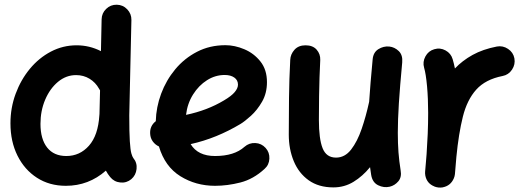

<svg xmlns="http://www.w3.org/2000/svg" viewBox="-20 -750 2276 834"><path d="M312.5 -553.2Q368.7 -553.2 418.5 -527.8L421.4 -666Q421.9 -692.9 441.2 -711.4Q460.4 -730 487.3 -729.5Q514.2 -729 532.7 -709.5Q551.3 -689.9 550.8 -663.1L541.5 -249Q541.5 -174.3 543.9 -136.5Q546.4 -98.6 550.5 -84Q554.7 -69.3 559.1 -63.5Q576.2 -43 573.2 -15.9Q570.3 11.2 550.3 28.3Q529.8 45.4 502.7 42.7Q475.6 40 458.5 19Q447.8 5.9 439.9 -8.8Q365.2 57.1 266.1 57.1Q194.8 57.1 140.6 22.2Q86.4 -12.7 55.9 -74Q25.4 -135.3 25.4 -214.4Q25.4 -281.7 47.9 -342.5Q70.3 -403.3 109.6 -450.9Q148.9 -498.5 201.2 -525.9Q253.4 -553.2 312.5 -553.2ZM155.8 -211.9Q155.8 -146 184.8 -109.1Q213.9 -72.3 268.1 -72.3Q326.7 -72.3 366.5 -117.2Q406.2 -162.1 411.6 -249Q411.6 -252 412.1 -254.9L414.6 -357.4Q412.1 -360.8 410.2 -364.7Q395 -392.1 368.9 -408Q342.8 -423.8 310.5 -423.8Q267.1 -423.8 231.9 -394.5Q196.8 -365.2 176.3 -317.1Q155.8 -269 155.8 -211.9Z M1128.9 -16.1Q1080.6 28.3 1024.2 42.7Q967.8 57.1 914.1 57.1Q830.6 57.1 763.4 15.4Q696.3 -26.4 670.4 -113.8Q654.3 -121.1 643.8 -135.5Q633.3 -149.9 632.3 -168.5Q629.9 -202.6 656.7 -223.6Q658.2 -284.2 679.9 -342.8Q701.7 -401.4 741.2 -449Q780.8 -496.6 835.9 -525.1Q891.1 -553.7 959.5 -553.7Q999.5 -553.7 1041.3 -536.1Q1083 -518.6 1111.3 -482.9Q1139.6 -447.3 1139.6 -393.1Q1139.6 -345.2 1118.4 -308.3Q1097.2 -271.5 1069.8 -246.8Q1042.5 -222.2 1024.4 -211.4Q973.1 -180.7 919.2 -158.7Q865.2 -136.7 808.1 -124Q839.4 -72.3 914.1 -72.3Q997.6 -72.3 1042 -112.3Q1062 -129.9 1088.9 -128.7Q1115.7 -127.4 1133.8 -107.4Q1151.4 -87.9 1150.1 -60.8Q1148.9 -33.7 1128.9 -16.1ZM956.1 -424.3Q915 -424.3 879.2 -401.6Q843.3 -378.9 818.6 -339.6Q793.9 -300.3 788.1 -251Q880.9 -270.5 953.1 -314Q985.4 -333 999.5 -349.9Q1013.7 -366.7 1013.7 -382.3Q1013.7 -401.9 997.8 -413.1Q981.9 -424.3 956.1 -424.3Z M1727.1 -479Q1717.3 -374.5 1712.6 -301.5Q1708 -228.5 1708 -173.3Q1708 -127 1710.9 -88.1Q1713.9 -49.3 1720.2 -10.3Q1725.6 19.5 1710.2 37.6Q1694.8 55.7 1672.9 61Q1647.5 66.9 1622.6 54.7Q1597.7 42.5 1592.3 9.8Q1589.4 -7.3 1587.4 -23.9Q1555.7 15.1 1515.9 39.6Q1476.1 64 1428.2 64Q1364.3 64 1321 33.2Q1277.8 2.4 1256.1 -49.8Q1234.4 -102.1 1234.4 -165.5Q1234.4 -243.7 1235.4 -325.4Q1236.3 -407.2 1240.7 -489.7Q1241.7 -514.2 1259 -533.7Q1276.4 -553.2 1307.1 -553.2Q1338.9 -553.2 1355.5 -534.2Q1372.1 -515.1 1371.1 -489.7Q1369.1 -451.2 1367.9 -413.6Q1366.7 -376 1366 -331.8Q1365.2 -287.6 1365.2 -228.5Q1365.2 -147 1381.3 -106.2Q1397.5 -65.4 1439.5 -65.4Q1478 -65.4 1505.1 -100.3Q1532.2 -135.3 1551 -190.2Q1569.8 -245.1 1583 -305.7L1583.5 -308.1Q1585.9 -347.2 1589.8 -392.6Q1593.8 -438 1598.6 -491.2Q1601.1 -522.5 1623.5 -536.4Q1646 -550.3 1670.9 -547.9Q1694.3 -545.4 1712.2 -528.1Q1730 -510.7 1727.1 -479Z M1884.8 64.5Q1876 63.5 1867.7 60.5Q1867.7 60.5 1867.2 60.1Q1866.7 60.1 1866.2 59.6Q1834.5 46.9 1827.6 13.2Q1825.7 3.4 1826.7 -6.3Q1826.7 -8.3 1827.1 -10.3Q1828.6 -27.8 1830.1 -45.4Q1831.5 -63 1833 -80.6Q1835.9 -122.1 1837.9 -168.2Q1839.8 -214.4 1839.8 -259.8Q1839.8 -321.3 1835 -375.2Q1830.1 -429.2 1822.3 -455.6Q1814.9 -481 1827.9 -504.9Q1840.8 -528.8 1866.2 -536.1Q1891.6 -543.9 1915.3 -531Q1939 -518.1 1946.3 -492.7Q1951.7 -474.6 1956.1 -452.6Q1988.3 -486.8 2033 -511.5Q2077.6 -536.1 2138.2 -547.9Q2164.1 -552.7 2186.8 -537.6Q2209.5 -522.5 2214.4 -496.6Q2219.2 -470.2 2204.1 -447.5Q2189 -424.8 2163.1 -419.9Q2088.9 -405.3 2048.8 -360.8Q2008.8 -316.4 1990.5 -242.9Q1972.2 -169.4 1962.4 -68.4Q1959.5 -28.8 1956.1 6.3Q1955.1 16.1 1951.2 24.9Q1937.5 56.6 1904.3 63.5Q1903.3 63.5 1902.8 64Q1902.8 64 1902.3 64Q1893.6 65.4 1884.8 64.5Z"/></svg>

Font: Mikhak-FD Bold
Style: Regular
Weight: 700
Designer: Amin Abedi
Version: Version 3.3